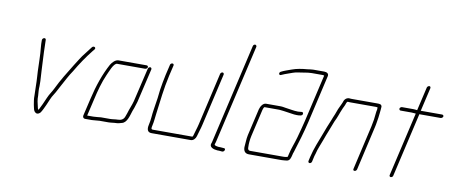

<svg xmlns="http://www.w3.org/2000/svg" viewBox="-63 -929 2869 1214"><g transform="rotate(10 1371.0 -322.0)"><path d="M158 -467C158 -449 158 -437 160 -419C165 -375 165 -314 167 -268L169 -234C172 -194 171 -149 173 -111C172 -94 177 -70 179 -56C184 -37 184 -14 202 -6C213 0 226 -10 231 -17C242 -34 248 -49 258 -70C268 -92 278 -121 292 -141C307 -164 314 -182 329 -208C348 -242 365 -277 386 -307C417 -360 450 -409 486 -454L496 -466C507 -479 489 -490 478 -478L468 -465C457 -451 452 -445 442 -431C420 -405 404 -375 384 -345C352 -293 316 -236 289 -179C278 -156 264 -139 253 -113C241 -85 227 -53 214 -29C209 -33 207 -40 206 -48C201 -67 195 -92 196 -116C195 -137 192 -154 194 -178C195 -204 193 -216 192 -240L190 -274C190 -286 189 -299 188 -314C185 -367 183 -420 182 -473C181 -488 159 -483 158 -467Z M838 -425H658C638 -425 620 -406 609 -388C573 -322 545 -242 525 -154L499 -43C497 -33 503 -24 513 -24H557C564 -24 573 -25 582 -26L606 -28H663C680 -28 697 -32 713 -32C723 -32 737 -36 747 -39C779 -46 789 -91 800 -125L808 -146C814 -164 815 -166 821 -187L872 -405C873 -411 869 -417 863 -417C857 -417 850 -411 849 -405L798 -188C793 -169 791 -166 785 -149L777 -127C771 -110 769 -99 762 -83C755 -63 739 -55 718 -55C702 -55 685 -51 669 -51H611C597 -50 577 -47 562 -47H523L548 -154C561 -212 577 -271 599 -320C609 -340 630 -402 653 -402H833C839 -402 847 -408 848 -414C849 -420 844 -425 838 -425Z M983 -454 967 -386C960 -354 954 -320 949 -288C946 -269 944 -235 940 -216C936 -196 935 -177 931 -157C925 -122 926 -93 917 -56C911 -29 916 -8 943 -8H1195C1211 -8 1225 -23 1229 -39C1235 -64 1245 -89 1251 -117L1328 -452C1329 -458 1325 -464 1319 -464C1313 -464 1306 -458 1305 -452L1228 -117C1222 -90 1212 -63 1206 -39C1206 -37 1203 -31 1200 -31H948C934 -31 937 -42 940 -56C947 -85 947 -107 951 -133C962 -216 970 -299 990 -386L1006 -454C1007 -460 1003 -465 997 -465C991 -465 984 -460 983 -454Z M1478 -661 1331 -24C1330 -19 1329 -15 1327 -11C1317 15 1346 25 1371 27C1378 27 1386 27 1393 28L1403 29C1418 29 1425 6 1411 6L1399 5C1392 4 1384 4 1377 4C1368 3 1347 1 1349 -8C1351 -13 1353 -19 1354 -24L1501 -661C1502 -667 1497 -673 1491 -673C1485 -673 1479 -667 1478 -661Z M1585 -274 1545 -101C1539 -73 1540 -47 1537 -23C1537 -1 1546 17 1572 17H1782C1796 17 1803 15 1816 14C1835 11 1839 -7 1844 -27C1845 -33 1847 -40 1850 -47C1870 -110 1892 -183 1908 -252L1978 -556C1982 -572 1969 -581 1951 -581H1881C1867 -581 1856 -578 1844 -577C1808 -574 1776 -569 1746 -558C1722 -549 1701 -543 1680 -532C1666 -524 1673 -505 1687 -513C1701 -519 1712 -524 1728 -529C1748 -536 1767 -544 1789 -547C1817 -550 1847 -558 1876 -558H1946C1950 -558 1952 -557 1954 -556H1955L1885 -253C1877 -218 1865 -176 1856 -142C1844 -99 1830 -68 1821 -27C1820 -22 1819 -16 1816 -9C1811 -8 1806 -7 1803 -7C1799 -6 1793 -6 1787 -6H1577C1564 -6 1560 -16 1561 -28C1560 -49 1562 -74 1568 -101L1608 -274C1609 -279 1614 -294 1619 -294H1705C1711 -294 1717 -294 1723 -293L1741 -291C1748 -290 1754 -289 1762 -288C1784 -286 1804 -280 1827 -280C1843 -280 1865 -280 1865 -295C1866 -311 1847 -303 1832 -303C1803 -303 1777 -310 1749 -313L1731 -316C1724 -317 1717 -317 1710 -317H1624C1605 -317 1590 -294 1585 -274Z M1974 -7 1980 -34C1981 -39 1983 -48 1987 -59C1995 -94 2009 -122 2021 -156C2036 -199 2054 -239 2069 -281C2077 -298 2082 -308 2088 -325C2091 -336 2098 -350 2102 -361C2107 -376 2118 -392 2122 -408C2124 -411 2126 -419 2131 -419C2138 -418 2146 -418 2153 -418H2310C2314 -418 2317 -418 2322 -417C2322 -414 2323 -409 2322 -402C2320 -395 2319 -387 2318 -378C2316 -351 2312 -323 2305 -292L2240 -8C2238 -1 2241 4 2248 4C2255 4 2261 -1 2263 -8L2328 -292C2331 -303 2332 -313 2334 -324C2337 -343 2341 -363 2342 -381C2343 -395 2346 -413 2346 -425C2344 -440 2333 -441 2315 -441H2158C2151 -441 2144 -441 2137 -442C2120 -443 2105 -430 2101 -412C2099 -407 2096 -401 2094 -396C2083 -375 2073 -351 2065 -327C2059 -311 2054 -303 2048 -285C2035 -254 2023 -225 2012 -194C1993 -143 1970 -91 1957 -34L1951 -7C1950 -1 1954 5 1960 5C1966 5 1973 -1 1974 -7Z M2607 -594 2572 -443H2570C2561 -444 2554 -445 2546 -445H2475C2469 -445 2461 -440 2460 -434C2459 -428 2463 -422 2469 -422H2540C2549 -422 2559 -420 2567 -420L2472 -8C2471 -2 2475 3 2481 3C2487 3 2494 -2 2495 -8L2590 -420H2727C2733 -420 2741 -426 2742 -432C2743 -438 2738 -443 2732 -443H2595L2630 -594C2631 -600 2628 -606 2622 -606C2616 -606 2608 -600 2607 -594Z"/></g></svg>

Font: Electronic
Style: ExLtIt
Weight: 200
Version: Version 1.011